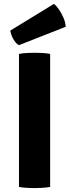

<svg xmlns="http://www.w3.org/2000/svg" viewBox="-20 -960 358 986"><path d="M77.5 -683Q96.5 -687 119.8 -688Q143 -689 157.5 -689Q173.5 -689 195.5 -688Q217.5 -687 237.5 -683V0Q217.5 3.5 195.5 4.8Q173.5 6 157.5 6Q143 6 119.8 4.8Q96.5 3.5 77.5 0ZM257 -940Q269.5 -930.5 282.8 -911.2Q296 -892 306 -868.8Q316 -845.5 317.5 -822.5L77 -728Q60.5 -737 48 -760Q35.5 -783 33 -803Z"/></svg>

Font: Signika
Style: Bold
Weight: 700
Designer: Anna Giedry
Foundry: Anna Giedry
Version: Version 2.001